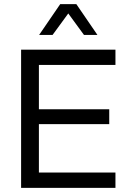

<svg xmlns="http://www.w3.org/2000/svg" viewBox="-20 -908 633 928"><path d="M82 0V-668H538V-594H168V-380H508V-308H168V-74H538V0ZM386 -739 310 -843 234 -739H169L271 -888H349L451 -739Z"/></svg>

Font: Gantari
Style: Regular
Weight: 400
Designer: Anugrah Pasau
Foundry: Lafontype
Version: Version 1.000; ttfautohint (v1.8.4)